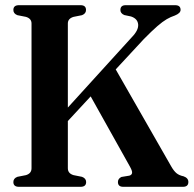

<svg xmlns="http://www.w3.org/2000/svg" viewBox="-20 -720 746 740"><path d="M241.5 -71.5Q241.5 -51.5 263.5 -45L296 -38.5Q312 -32.5 312 -18.5Q312 0 290.5 0H53Q31.5 0 31.5 -18.5Q31.5 -32.5 47 -38.5L80 -45Q101.5 -51.5 101.5 -71.5V-629.5Q101.5 -648.5 80 -655L47 -661.5Q31.5 -667.5 31.5 -681.5Q31.5 -700 53 -700H290.5Q311.5 -700 311.5 -681.5Q311.5 -667.5 296 -661.5L263.5 -655Q241.5 -648.5 241.5 -629.5V-305.5L487.5 -576Q514.5 -603.5 512.5 -625.8Q510.5 -648 485 -656.5L459 -662Q444 -668.5 444 -681.5Q444 -700 464.5 -700H655Q676 -700 676 -682Q676 -669 653.5 -660Q638 -655 622.5 -646Q607 -637 586.2 -619Q565.5 -601 534 -569L426 -452.5L640 -78.5Q650 -61 660.2 -52.5Q670.5 -44 687.5 -40.5Q706 -34 706 -18.5Q706 0 685 0H455Q434.5 0 434.5 -18.5Q434.5 -31.5 448 -38L478.5 -43Q487.5 -45.5 489 -53Q490.5 -60.5 481 -77.5L329.5 -348.5L241.5 -253.5Z"/></svg>

Font: Fraunces 144pt S050 SemiBold
Style: Regular
Weight: 600
Version: Version 1.000; ttfautohint (v1.8.3)